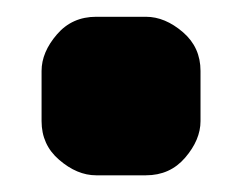

<svg xmlns="http://www.w3.org/2000/svg" viewBox="-20 -460 290 230"><path d="M154.8 -439.9Q177.7 -439.9 199.2 -421.4Q220.2 -403.3 220.2 -375V-314.9Q220.2 -292.5 201.7 -271Q183.6 -250 154.8 -250H95.2Q72.3 -250 50.8 -268.6Q29.8 -286.6 29.8 -314.9V-375Q29.8 -397.5 48.3 -418.9Q66.4 -439.9 95.2 -439.9Z"/></svg>

Font: Horta
Style: Regular
Weight: 600
Width: 3
Version: Version 0.11